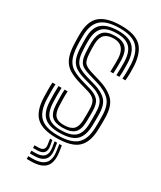

<svg xmlns="http://www.w3.org/2000/svg" viewBox="-195 -678 766 911"><g transform="rotate(30 188.0 -222.0)"><path d="M185.5 -48.8Q146 -48.8 127 -67.2Q108 -85.8 106.5 -131.2Q105.8 -152 105.5 -171.4Q105.2 -190.8 106.5 -210.5H123Q121.8 -190.8 122.1 -172.6Q122.5 -154.5 123.2 -131.8Q124.2 -94.5 138.9 -78.6Q153.5 -62.8 185.5 -62.8Q221.2 -62.8 237.6 -77.5Q254 -92.2 255.5 -127.8Q256.2 -147.8 256.1 -158.1Q256 -168.5 256 -187Q255.8 -222 243.5 -236.8Q231.2 -251.5 205 -259.2L155.5 -273.5Q116.5 -284.8 91.2 -300.1Q66 -315.5 53.1 -343Q40.2 -370.5 38 -418Q37.2 -436.5 37.1 -447.2Q37 -458 37 -471.2Q36.5 -546 73.9 -576.9Q111.2 -607.8 189 -607.8Q263.5 -607.8 297.4 -576.1Q331.2 -544.5 335.8 -472Q336.5 -460.2 336.4 -436.6Q336.2 -413 334.2 -392.8H317.8Q319.8 -413.8 319.8 -437Q319.8 -460.2 319.2 -471.5Q315.5 -536 285.5 -564.9Q255.5 -593.8 189 -593.8Q117.2 -593.8 85.4 -564.5Q53.5 -535.2 54 -470Q53.8 -458.2 53.9 -446.5Q54 -434.8 55 -418.2Q57.5 -373.2 69.5 -348.6Q81.5 -324 104 -311Q126.5 -298 160.2 -288L209.2 -273.8Q242.2 -264 257.5 -245.9Q272.8 -227.8 272.8 -187Q272.8 -166.8 272.9 -157Q273 -147.2 272.2 -127Q271 -86.2 251.5 -67.5Q232 -48.8 185.5 -48.8ZM185.5 -20.5Q128.5 -20.5 101.8 -45.4Q75 -70.2 73 -130Q72.2 -149.8 72.1 -171Q72 -192.2 73 -210.5H89.8Q88.8 -192.2 88.9 -171.4Q89 -150.5 89.8 -130.8Q91.5 -78 114.5 -56.4Q137.5 -34.8 185.5 -34.8Q238.8 -34.8 263.2 -55.8Q287.8 -76.8 289.2 -127.2Q289.8 -143.8 289.6 -156.9Q289.5 -170 289.5 -187Q289.5 -236.2 269.8 -256.8Q250 -277.2 213.2 -288L164.8 -301.8Q135.2 -310.2 115.4 -321.6Q95.5 -333 84.6 -355.1Q73.8 -377.2 71.8 -418Q71 -433 70.9 -445.5Q70.8 -458 70.8 -469.8Q70.2 -528.5 98.9 -554.1Q127.5 -579.8 189 -579.8Q247.8 -579.8 273.6 -553.1Q299.5 -526.5 302.5 -470.8Q303.2 -458 303 -434.9Q302.8 -411.8 301.2 -392.8H284.8Q285.8 -411.5 286.1 -435.9Q286.5 -460.2 286 -468.5Q283.5 -520.8 260.1 -543.1Q236.8 -565.5 189 -565.5Q135.8 -565.5 112.2 -542.8Q88.8 -520 87.8 -470.2Q87.2 -453.8 87.6 -443.4Q88 -433 88.8 -418.5Q90.2 -382 99.2 -362.6Q108.2 -343.2 125.6 -333.5Q143 -323.8 169.2 -316L217.2 -302.2Q262.2 -289 284.4 -264.9Q306.5 -240.8 306.5 -187Q306.5 -172.8 306.6 -159Q306.8 -145.2 306 -127Q304.2 -70.5 276.8 -45.5Q249.2 -20.5 185.5 -20.5ZM185.5 7.8Q110.8 7.8 76.5 -23.5Q42.2 -54.8 39.5 -128.8Q38.8 -149.8 38.6 -170.4Q38.5 -191 39.8 -210.5H56.5Q55.2 -192.5 55.4 -171Q55.5 -149.5 56.2 -129.2Q58.8 -62.2 89.4 -34.2Q120 -6.2 185.5 -6.2Q258.2 -6.2 289.6 -34.6Q321 -63 322.8 -126.5Q323.5 -147 323.4 -156.9Q323.2 -166.8 323.2 -187Q323.2 -247.5 297.4 -274.8Q271.5 -302 221.5 -316.5L174 -330.5Q151.8 -337 137 -345.1Q122.2 -353.2 114.5 -369.9Q106.8 -386.5 105.5 -418.5Q104.8 -434.5 104.4 -444.6Q104 -454.8 104.5 -469.2Q105.8 -510.8 124.9 -531Q144 -551.2 189 -551.2Q228 -551.2 247.6 -532.1Q267.2 -513 269.2 -468Q269.8 -458.5 269.5 -436.9Q269.2 -415.2 268 -392.8H251.8Q252.8 -414 252.9 -436.5Q253 -459 252.5 -467.5Q248.5 -537.2 189 -537.2Q155.8 -537.2 139 -521.4Q122.2 -505.5 121.2 -469.2Q120.8 -454 121.1 -443.8Q121.5 -433.5 122.2 -418.8Q124.2 -378 137 -365.8Q149.8 -353.5 178.8 -345L225.5 -331Q280.5 -314.8 310.4 -284.8Q340.2 -254.8 340.2 -187Q340.2 -166.5 340.2 -156.5Q340.2 -146.5 339.5 -126.2Q337.8 -56.5 303.2 -24.4Q268.8 7.8 185.5 7.8ZM213.8 25.5H227.5L232.5 60Q240 113.5 216.9 138.9Q193.8 164.2 136.8 164.2H115V149.2H136.8Q185.8 149.2 205.6 127.6Q225.5 106 218.8 60ZM162.8 25.5H175.5L180.8 55.5Q189 104.2 136.8 104.2H115V89.5H136.8Q172.8 89.5 167.5 55.5ZM187.8 25.5H201.5L206.5 57.8Q218.5 134.2 136.8 134.2H115V119.2H136.8Q202.5 119.2 193 57.8Z"/></g></svg>

Font: Big Shoulders Inline Text Medium
Style: Regular
Weight: 500
Designer: Patric King
Foundry: XO Type Co
Version: Version 1.000